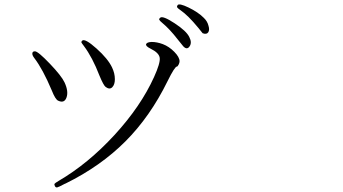

<svg xmlns="http://www.w3.org/2000/svg" viewBox="-20 -816 1540 861"><path d="M269.5 8.8Q272.5 7.8 274.4 6.8Q430.7 -70.3 542 -181.6Q653.3 -293 731.4 -452.1Q763.7 -517.6 773.4 -517.6Q776.4 -517.6 780.8 -525.9Q785.2 -534.2 785.2 -541Q785.2 -559.6 761.7 -583.5Q738.3 -607.4 710 -618.2Q683.6 -627.9 660.2 -627.9Q638.7 -627 635.3 -618.2Q631.8 -609.4 655.3 -597.7Q693.4 -579.1 696.3 -556.2Q699.2 -533.2 670.9 -470.7Q611.3 -338.9 493.2 -210.4Q375 -82 243.2 -4.9Q226.6 4.9 224.6 8.3Q222.7 11.7 226.6 19.5Q230.5 25.4 236.3 24.4Q242.2 23.4 269.5 8.8ZM269.5 -446.3Q255.9 -475.6 203.1 -530.8Q150.4 -585.9 136.7 -585.9Q126 -585.9 125 -577.1Q124 -568.4 133.8 -555.7Q171.9 -505.9 211.9 -411.1Q228.5 -369.1 241.2 -364.3Q268.6 -351.6 278.3 -378.9Q288.1 -406.2 269.5 -446.3ZM495.1 -460.9Q495.1 -487.3 482.4 -513.7Q463.9 -552.7 412.6 -598.6Q361.3 -644.5 348.6 -633.8Q343.8 -628.9 345.2 -625.5Q346.7 -622.1 356.4 -609.4Q394.5 -558.6 425.8 -477.5Q444.3 -432.6 454.1 -425.8Q471.7 -413.1 483.4 -424.8Q495.1 -436.5 495.1 -460.9ZM829.1 -649.4Q816.4 -676.8 762.7 -711.9Q709 -747.1 698.2 -736.3Q692.4 -731.4 694.3 -727.1Q696.3 -722.7 707 -713.9Q741.2 -685.5 777.3 -638.7Q798.8 -611.3 801.8 -608.4Q818.4 -590.8 830.1 -607.9Q841.8 -625 829.1 -649.4ZM915 -700.2Q910.2 -720.7 893.6 -736.3Q868.2 -761.7 825.7 -782.2Q783.2 -802.7 776.4 -793Q772.5 -787.1 774.4 -783.2Q776.4 -779.3 789.1 -770.5Q823.2 -747.1 868.2 -692.4Q880.9 -675.8 888.7 -667Q906.2 -660.2 913.6 -670.9Q920.9 -681.6 915 -700.2Z"/></svg>

Font: Bpmf GenWan Min R
Style: R
Weight: 400
Foundry: But Ko
Version: Version 1.320